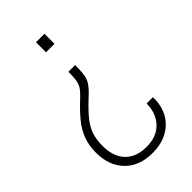

<svg xmlns="http://www.w3.org/2000/svg" viewBox="-222 -599 861 861"><g transform="rotate(-45 208.0 -168.5)"><path d="M240.2 -332.5Q240.2 -301.8 238.3 -282.2Q236.3 -262.7 230 -247.6Q223.6 -232.4 210.9 -217.8Q198.2 -203.1 176.8 -183.6Q138.2 -147.5 115 -118.9Q91.8 -90.3 81.3 -60.1Q70.8 -29.8 70.8 11.7Q70.8 78.6 106.4 116.2Q142.1 153.8 207.5 153.8Q271 153.8 307.6 116.5Q344.2 79.1 345.2 16.1H383.8L385.3 19Q385.7 73.7 363 112.5Q340.3 151.4 300 171.9Q259.8 192.4 207.5 192.4Q124 192.4 76.2 143.1Q28.3 93.8 28.3 11.7Q28.3 -33.2 41.7 -69.6Q55.2 -106 82.8 -139.9Q110.4 -173.8 152.3 -212.4Q172.4 -231 182.1 -246.1Q191.9 -261.2 194.8 -280.8Q197.8 -300.3 197.8 -332.5ZM242.2 -528.8V-465.3H188.5V-528.8Z"/></g></svg>

Font: Roboto Slab ExtraLight
Style: Regular
Weight: 250
Designer: Google
Version: Version 2.000; ttfautohint (v1.8.1.43-b0c9)